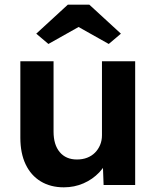

<svg xmlns="http://www.w3.org/2000/svg" viewBox="-20 -791 670 821"><path d="M253 10Q196 10 154 -15.5Q112 -41 89.5 -88.5Q67 -136 67 -202V-529H209V-228Q209 -172 235.5 -140.5Q262 -109 309 -109Q333 -109 352.5 -116.5Q372 -124 386 -138Q400 -152 408 -171Q416 -190 416 -213V-529H558V0H423L419 -109L444 -121Q433 -84 404.5 -54Q376 -24 337 -7Q298 10 253 10ZM187 -603 135 -647 270 -771H362L497 -647L445 -603L301 -684H331Z"/></svg>

Font: Readex Pro SemiBold
Style: Regular
Weight: 600
Designer: Bonnie Shaver-Troup, Thomas Jockin
Foundry: Lexend
Version: Version 1.204